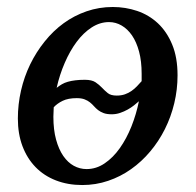

<svg xmlns="http://www.w3.org/2000/svg" viewBox="-20 -514 556 546"><path d="M375 -226.1Q369.1 -220.7 361.1 -214.4Q353 -208 343 -202.4Q333 -196.8 321.5 -192.9Q310.1 -189 297.9 -189Q283.7 -189 274.7 -192.4Q265.6 -195.8 259 -200.9Q252.4 -206.1 247.3 -211.9Q242.2 -217.8 235.8 -222.9Q229.5 -228 220.7 -231.4Q211.9 -234.9 198.2 -234.9Q173.8 -234.9 158.2 -227.3Q142.6 -219.7 132.8 -209Q132.8 -202.1 132.3 -195.6Q131.8 -189 131.8 -182.1Q131.8 -145 139.4 -117.2Q147 -89.4 159.9 -70.6Q172.9 -51.8 189.9 -42.5Q207 -33.2 226.1 -33.2Q253.9 -33.2 277.8 -49.6Q301.8 -65.9 320.8 -92.8Q339.8 -119.6 353.8 -154.5Q367.7 -189.5 375 -226.1ZM382.8 -304.2Q382.8 -339.8 375.5 -367.2Q368.2 -394.5 355.5 -413.1Q342.8 -431.6 325.9 -441.4Q309.1 -451.2 290 -451.2Q264.2 -451.2 240.7 -436Q217.3 -420.9 198 -395Q178.7 -369.1 164.1 -335.2Q149.4 -301.3 141.1 -264.2Q148.4 -270 156 -274.4Q163.6 -278.8 173.1 -281.5Q182.6 -284.2 194.3 -285.6Q206.1 -287.1 221.2 -287.1Q241.2 -287.1 251.7 -280Q262.2 -272.9 270 -264.6Q277.8 -256.3 286.4 -249.3Q294.9 -242.2 312 -242.2Q324.7 -242.2 335.2 -245.8Q345.7 -249.5 354 -255.4Q362.3 -261.2 369.4 -268.6Q376.5 -275.9 382.8 -283.2ZM484.9 -299.8Q484.9 -259.3 475.6 -220.5Q466.3 -181.6 449 -147Q431.6 -112.3 407.2 -83.3Q382.8 -54.2 352.8 -33Q322.8 -11.7 287.6 0.2Q252.4 12.2 213.9 12.2Q172.9 12.2 138.9 -1Q105 -14.2 81.1 -38.8Q57.1 -63.5 43.9 -98.4Q30.8 -133.3 30.8 -176.8Q30.8 -217.3 39.8 -256.6Q48.8 -295.9 65.9 -331.1Q83 -366.2 107.2 -396.2Q131.3 -426.3 161.1 -448Q190.9 -469.7 226.3 -481.9Q261.7 -494.1 300.8 -494.1Q336.9 -494.1 370.1 -482.9Q403.3 -471.7 429 -447.8Q454.6 -423.8 469.7 -387.2Q484.9 -350.6 484.9 -299.8Z"/></svg>

Font: Charis SIL CyrE
Style: Italic
Weight: 400
Italic angle: -11°
Foundry: SIL International
Version: Version 5.000